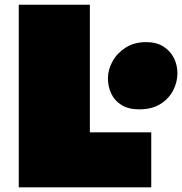

<svg xmlns="http://www.w3.org/2000/svg" viewBox="-20 -800 778 820"><path d="M60.1 -779.8H363.8V-234.9H626V0H60.1ZM604 -620.1Q648.4 -620.1 678.2 -601.1Q708 -582 722.9 -551.8Q737.8 -521.5 737.8 -487.3Q737.8 -449.7 719.7 -414.3Q701.7 -378.9 665.5 -356Q629.4 -333 574.7 -333Q528.3 -333 498.8 -351.6Q469.2 -370.1 455.1 -400.4Q440.9 -430.7 440.9 -465.3Q440.9 -502 460.4 -537.6Q480 -573.2 516.6 -596.7Q553.2 -620.1 604 -620.1Z"/></svg>

Font: Rammetto One
Style: Regular
Weight: 400
Designer: Vernon Adams
Foundry: Vernon Adams
Version: Version 1.100; ttfautohint (v1.8.4.7-5d5b)